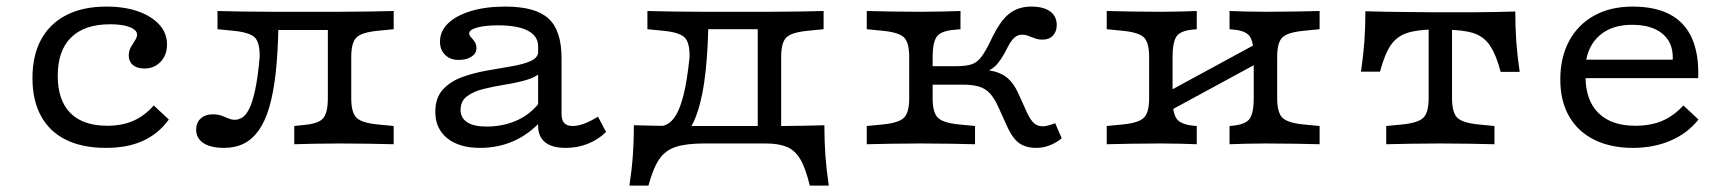

<svg xmlns="http://www.w3.org/2000/svg" viewBox="-20 -447 5375 595"><path d="M308.1 11.3Q235.5 11.3 184.7 -13.7Q133.9 -38.7 107.3 -87.1Q80.6 -135.5 80.6 -204.8Q80.6 -275.8 107.7 -325Q134.7 -374.2 185.9 -400.4Q237.1 -426.6 309.7 -426.6Q366.1 -426.6 408.1 -411.7Q450 -396.8 473.8 -370.6Q497.6 -344.4 497.6 -308.9Q497.6 -276.6 477.8 -255.6Q458.1 -234.7 427.4 -234.7Q404.8 -234.7 391.9 -245.6Q379 -256.5 379 -275Q379 -289.5 385.5 -300.8Q391.9 -312.1 398.4 -321.8Q404.8 -331.5 404.8 -339.5Q404.8 -354 382.3 -362.9Q359.7 -371.8 321.8 -371.8Q241.9 -371.8 200.4 -331Q158.9 -290.3 158.9 -212.1Q158.9 -136.3 198 -96.8Q237.1 -57.3 312.9 -57.3Q358.1 -57.3 393.1 -72.6Q428.2 -87.9 456.5 -120.2L503.2 -76.6Q471 -32.3 423 -10.5Q375 11.3 308.1 11.3Z M1032.3 -2.4Q987.9 -2.4 955.2 -1.6Q922.6 -0.8 891.9 0V-56.5L921.8 -59.7Q967.7 -63.7 981.9 -81Q996 -98.4 996 -142.7V-206.5H1068.5V-142.7Q1068.5 -98.4 1084.7 -82.3Q1100.8 -66.1 1150.8 -61.3L1200 -56.5V0Q1162.9 -0.8 1124.2 -1.6Q1085.5 -2.4 1032.3 -2.4ZM674.2 11.3Q633.1 11.3 610.5 -3.6Q587.9 -18.5 587.9 -45.2Q587.9 -66.9 602 -79.8Q616.1 -92.7 639.5 -92.7Q654.8 -92.7 666.1 -88.7Q677.4 -84.7 687.5 -80.2Q697.6 -75.8 707.3 -75.8Q719.4 -75.8 730.6 -82.7Q741.9 -89.5 752 -109.3Q762.1 -129 770.6 -167.7Q779 -206.5 784.7 -270.2Q785.5 -315.3 769.4 -331Q753.2 -346.8 703.2 -351.6L654 -356.5V-412.9Q691.1 -412.1 729.8 -411.3Q768.5 -410.5 821.8 -410.5H823.4H1031.5H1032.3Q1085.5 -410.5 1124.2 -411.3Q1162.9 -412.1 1200 -412.9V-356.5L1150.8 -351.6Q1100.8 -346.8 1084.7 -331Q1068.5 -315.3 1068.5 -270.2V-206.5H996V-367.7L1011.3 -354H826.6L842.7 -362.1Q841.1 -281.5 834.3 -220.2Q827.4 -158.9 814.5 -114.9Q801.6 -71 781.9 -43.1Q762.1 -15.3 735.5 -2Q708.9 11.3 674.2 11.3Z M1647.6 -206.5V-303.2Q1647.6 -335.5 1615.7 -352Q1583.9 -368.5 1523.4 -368.5Q1483.9 -368.5 1458.9 -361.7Q1433.9 -354.8 1433.9 -343.5Q1433.9 -337.9 1439.5 -331.9Q1445.2 -325.8 1450.8 -317.7Q1456.5 -309.7 1456.5 -297.6Q1456.5 -281.5 1441.1 -271.4Q1425.8 -261.3 1400.8 -261.3Q1375 -261.3 1359.3 -277Q1343.5 -292.7 1343.5 -317.7Q1343.5 -350.8 1369 -375Q1394.4 -399.2 1439.9 -412.9Q1485.5 -426.6 1546 -426.6Q1639.5 -426.6 1679.8 -389.5Q1720.2 -352.4 1720.2 -266.9V-206.5ZM1467.7 11.3Q1403.2 11.3 1366.1 -18.5Q1329 -48.4 1329 -100Q1329 -143.5 1352 -169Q1375 -194.4 1411.3 -207.7Q1447.6 -221 1488.3 -228.2Q1529 -235.5 1565.3 -241.5Q1601.6 -247.6 1625 -258.1Q1648.4 -268.5 1648.4 -289.5L1657.3 -223.4Q1640.3 -207.3 1610.1 -198.8Q1579.8 -190.3 1544.8 -184.7Q1509.7 -179 1478.6 -171.4Q1447.6 -163.7 1427.4 -148.8Q1407.3 -133.9 1407.3 -106.5Q1407.3 -81.5 1427.8 -68.1Q1448.4 -54.8 1487.9 -54.8Q1541.1 -54.8 1585.1 -75.4Q1629 -96 1658.1 -137.9L1658.9 -74.2Q1620.2 -31.5 1572.2 -10.1Q1524.2 11.3 1467.7 11.3ZM1720.2 -94.4Q1720.2 -75 1728.6 -65.7Q1737.1 -56.5 1754.8 -56.5Q1771 -56.5 1791.1 -64.1Q1811.3 -71.8 1833.1 -85.5L1858.1 -37.9Q1833.1 -13.7 1801.2 -1.2Q1769.4 11.3 1733.1 11.3Q1691.1 11.3 1669.4 -6Q1647.6 -23.4 1647.6 -57.3V-206.5H1720.2Z M2162.1 -2.4Q2107.3 -2.4 2074.6 8.1Q2041.9 18.5 2023 46.4Q2004 74.2 1989.5 128.2H1930.6Q1937.9 79.8 1941.1 35.5Q1944.4 -8.9 1944.4 -58.9Q1979 -58.1 2012.9 -57.3Q2046.8 -56.5 2081.5 -56.5H2162.1H2348.4V-2.4ZM2006.5 11.3 2017.7 -54.8Q2033.9 -54.8 2048.4 -62.5Q2062.9 -70.2 2075.8 -91.9Q2088.7 -113.7 2099.2 -156.5Q2109.7 -199.2 2116.9 -270.2Q2117.7 -315.3 2101.6 -331Q2085.5 -346.8 2035.5 -351.6L1986.3 -356.5V-412.9Q2023.4 -412.1 2062.1 -411.3Q2100.8 -410.5 2154 -410.5H2155.6H2363.7H2364.5Q2417.7 -410.5 2456.5 -411.3Q2495.2 -412.1 2532.3 -412.9V-356.5L2483.1 -351.6Q2433.1 -346.8 2416.9 -331Q2400.8 -315.3 2400.8 -270.2V-206.5H2328.2V-367.7L2343.5 -356.5H2158.9L2175 -362.1Q2172.6 -261.3 2162.1 -190.3Q2151.6 -119.4 2131.9 -74.6Q2112.1 -29.8 2081 -9.3Q2050 11.3 2006.5 11.3ZM2328.2 -2.4V-206.5H2400.8V-2.4ZM2328.2 -2.4 2329 -10.5 2337.9 -56.5H2352.4H2404Q2437.1 -56.5 2469.8 -57.3Q2502.4 -58.1 2534.7 -58.9Q2534.7 -8.9 2537.9 35.5Q2541.1 79.8 2548.4 128.2H2489.5Q2476.6 74.2 2460.1 46.4Q2443.5 18.5 2418.1 8.1Q2392.7 -2.4 2352.4 -2.4Z M2797.6 -206.5V-270.2Q2797.6 -315.3 2781.5 -331Q2765.3 -346.8 2715.3 -351.6L2666.1 -356.5V-412.9Q2703.2 -412.1 2741.9 -411.3Q2780.6 -410.5 2833.9 -410.5Q2872.6 -410.5 2901.2 -411.3Q2929.8 -412.1 2956.5 -412.9V-356.5L2939.5 -354.8Q2896 -351.6 2883.1 -333.5Q2870.2 -315.3 2870.2 -270.2V-206.5ZM2833.9 -2.4Q2780.6 -2.4 2741.9 -1.6Q2703.2 -0.8 2666.1 0V-56.5L2715.3 -61.3Q2765.3 -66.1 2781.5 -82.3Q2797.6 -98.4 2797.6 -142.7V-206.5H2870.2V-142.7Q2870.2 -98.4 2886.3 -82.3Q2902.4 -66.1 2952.4 -61.3L3001.6 -56.5V0Q2964.5 -0.8 2925.8 -1.6Q2887.1 -2.4 2833.9 -2.4ZM3191.9 11.3Q3170.2 11.3 3153.6 4.8Q3137.1 -1.6 3125 -15.7Q3112.9 -29.8 3102.4 -52.4L3075 -112.9Q3062.1 -141.9 3048 -157.3Q3033.9 -172.6 3014.1 -178.6Q2994.4 -184.7 2962.9 -184.7H2852.4V-241.9H2942.7Q2973.4 -241.9 2990.7 -247.6Q3008.1 -253.2 3021.4 -271Q3034.7 -288.7 3051.6 -324.2Q3079 -382.3 3107.3 -404.4Q3135.5 -426.6 3175.8 -426.6Q3213.7 -426.6 3234.3 -411.7Q3254.8 -396.8 3254.8 -369.4Q3254.8 -349.2 3243.1 -336.7Q3231.5 -324.2 3210.5 -324.2Q3200 -324.2 3191.9 -326.6Q3183.9 -329 3177 -331.9Q3170.2 -334.7 3163.3 -337.1Q3156.5 -339.5 3147.6 -339.5Q3138.7 -339.5 3131 -335.5Q3123.4 -331.5 3116.5 -323Q3109.7 -314.5 3103.2 -301.6Q3081.5 -257.3 3062.1 -240.3Q3042.7 -223.4 3007.3 -216.9L2950.8 -230.6Q3007.3 -234.7 3042.7 -229.4Q3078.2 -224.2 3099.6 -207.3Q3121 -190.3 3135.5 -158.1L3162.9 -97.6Q3173.4 -75 3184.3 -65.3Q3195.2 -55.6 3212.1 -55.6Q3225 -55.6 3250 -65.3L3270.2 -18.5Q3254 -4.8 3233.5 3.2Q3212.9 11.3 3191.9 11.3Z M3901.6 -2.4Q3866.9 -2.4 3840.7 -1.6Q3814.5 -0.8 3790.3 0V-56.5L3799.2 -57.3Q3841.1 -61.3 3853.2 -79.8Q3865.3 -98.4 3865.3 -142.7V-206.5H3937.9V-142.7Q3937.9 -98.4 3954 -82.3Q3970.2 -66.1 4020.2 -61.3L4069.4 -56.5V0Q4032.3 -0.8 3993.5 -1.6Q3954.8 -2.4 3901.6 -2.4ZM3577.4 -2.4Q3524.2 -2.4 3485.5 -1.6Q3446.8 -0.8 3409.7 0V-56.5L3458.9 -61.3Q3508.9 -66.1 3525 -82.3Q3541.1 -98.4 3541.1 -142.7V-270.2Q3541.1 -315.3 3525 -331Q3508.9 -346.8 3458.9 -351.6L3409.7 -356.5V-412.9Q3446.8 -412.1 3485.5 -411.3Q3524.2 -410.5 3577.4 -410.5Q3612.9 -410.5 3638.7 -411.3Q3664.5 -412.1 3688.7 -412.9V-356.5L3679.8 -355.6Q3637.9 -352.4 3625.8 -333.9Q3613.7 -315.3 3613.7 -270.2V-142.7Q3613.7 -98.4 3625.8 -79.8Q3637.9 -61.3 3679.8 -57.3L3688.7 -56.5V0Q3664.5 -0.8 3638.7 -1.6Q3612.9 -2.4 3577.4 -2.4ZM3865.3 -206.5V-270.2Q3865.3 -315.3 3853.2 -333.9Q3841.1 -352.4 3799.2 -355.6L3790.3 -356.5V-412.9Q3814.5 -412.1 3840.7 -411.3Q3866.9 -410.5 3901.6 -410.5Q3954.8 -410.5 3993.5 -411.3Q4032.3 -412.1 4069.4 -412.9V-356.5L4020.2 -351.6Q3970.2 -346.8 3954 -331Q3937.9 -315.3 3937.9 -270.2V-206.5ZM3570.2 -84.7V-146.8L3907.3 -329.8V-267.7Z M4443.5 -2.4Q4390.3 -2.4 4351.6 -1.6Q4312.9 -0.8 4275.8 0V-56.5L4325 -61.3Q4375 -66.1 4391.1 -82.3Q4407.3 -98.4 4407.3 -142.7V-206.5H4479.8V-142.7Q4479.8 -98.4 4496 -82.3Q4512.1 -66.1 4562.1 -61.3L4611.3 -56.5V0Q4574.2 -0.8 4535.5 -1.6Q4496.8 -2.4 4443.5 -2.4ZM4429 -355.6Q4374.2 -355.6 4341.5 -345.2Q4308.9 -334.7 4289.9 -306.9Q4271 -279 4256.5 -225H4197.6Q4204.8 -273.4 4208.1 -317.7Q4211.3 -362.1 4211.3 -412.1Q4246 -411.3 4279.8 -410.5Q4313.7 -409.7 4348.4 -409.7L4429 -408.9H4458.1H4538.7Q4573.4 -408.9 4607.3 -409.7Q4641.1 -410.5 4675.8 -411.3Q4675.8 -361.3 4679 -316.9Q4682.3 -272.6 4689.5 -224.2H4630.6Q4616.1 -278.2 4597.2 -306Q4578.2 -333.9 4546 -344.4Q4513.7 -354.8 4458.1 -354.8ZM4407.3 -206.5V-371H4479.8V-206.5Z M5040.3 11.3Q4971.8 11.3 4921 -13.7Q4870.2 -38.7 4842.7 -86.3Q4815.3 -133.9 4815.3 -200.8Q4815.3 -268.5 4842.3 -319.4Q4869.4 -370.2 4919.8 -398.4Q4970.2 -426.6 5039.5 -426.6Q5109.7 -426.6 5155.6 -402Q5201.6 -377.4 5223.4 -328.2Q5245.2 -279 5242.7 -204.8H4859.7L4858.9 -262.1H5163.7Q5165.3 -296.8 5150.8 -320.6Q5136.3 -344.4 5107.7 -357.3Q5079 -370.2 5037.9 -370.2Q4975.8 -370.2 4937.9 -337.9Q4900 -305.6 4893.5 -247.6L4896 -245.2Q4895.2 -239.5 4894.4 -229.8Q4893.5 -220.2 4893.5 -209.7Q4893.5 -136.3 4933.5 -96.8Q4973.4 -57.3 5047.6 -57.3Q5095.2 -57.3 5130.6 -72.2Q5166.1 -87.1 5196.8 -120.2L5243.5 -76.6Q5209.7 -33.9 5157.3 -11.3Q5104.8 11.3 5040.3 11.3Z"/></svg>

Font: Playfair 5pt SemiExpanded Light
Style: Regular
Weight: 300
Width: 6
Designer: Claus Eggers Sørensen
Foundry: Claus Eggers Sørensen
Version: Version 2.203